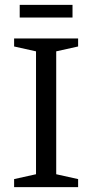

<svg xmlns="http://www.w3.org/2000/svg" viewBox="-20 -769 379 789"><path d="M38 0V-33L128 -53V-558L38 -578V-611H301V-578L211 -558V-53L301 -33V0ZM61 -697V-749H278V-697Z"/></svg>

Font: Manuale
Style: Regular
Weight: 400
Designer: Eduardo Tunni / Pablo Cosgaya
Foundry: Eduardo Tunni / Pablo Cosgaya
Version: Version 1.002